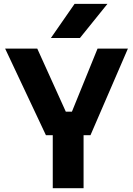

<svg xmlns="http://www.w3.org/2000/svg" viewBox="-20 -984 697 1004"><path d="M397.9 -785.2H246.1L370.1 -963.9H542ZM417 0H255.9V-276.9H220.2L6.8 -730H174.8L324.2 -399.9H356L490.2 -730H648.9L453.1 -276.9H417Z"/></svg>

Font: Sora
Style: Bold
Weight: 700
Designer: Jonathan Barnbrook, Julián Moncada
Foundry: Barnbrook Fonts
Version: Version 2.000